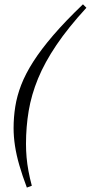

<svg xmlns="http://www.w3.org/2000/svg" viewBox="-20 -733 420 890"><path d="M380.5 -697Q296 -605 241.5 -524.2Q187 -443.5 156.2 -368.5Q125.5 -293.5 113 -219.2Q100.5 -145 100.5 -65.5Q100.5 -35 103.2 -3.8Q106 27.5 112 60Q118 92.5 127.5 128L104.5 136.5Q83.5 81 69.8 33.5Q56 -14 49.5 -56.8Q43 -99.5 43 -139Q43 -189.5 50.8 -238.8Q58.5 -288 78.2 -339.2Q98 -390.5 134.2 -447.2Q170.5 -504 227 -569.8Q283.5 -635.5 364.5 -713Z"/></svg>

Font: Newsreader 24pt
Style: Italic
Weight: 400
Italic angle: -17°
Designer: Hugues Gentile
Foundry: Production Type
Version: Version 1.003